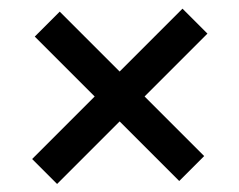

<svg xmlns="http://www.w3.org/2000/svg" viewBox="-20 -562 566 454"><path d="M115 -127 56 -186 411.5 -541.5 470.5 -482.5ZM403.8 -134 62.2 -475.5 121.2 -534.5 462.8 -193Z"/></svg>

Font: Outfit Thin
Style: Regular
Weight: 100
Designer: Rodrigo Fuenzalida
Foundry: fragTYPE
Version: Version 1.000